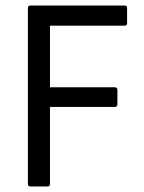

<svg xmlns="http://www.w3.org/2000/svg" viewBox="-20 -675 523 695"><path d="M90 0Q81 0 81 -9V-646Q81 -655 90 -655H431Q440 -655 440 -646V-591Q440 -582 431 -582H161V-359H396Q405 -359 405 -349V-297Q405 -288 396 -288H161V-9Q161 0 152 0Z"/></svg>

Font: Sofia Sans Semi Condensed
Style: Regular
Weight: 400
Designer: Botio Nikoltchev, Ani Petrova
Foundry: lettersoup
Version: Version 4.100; ttfautohint (v1.8.4.7-5d5b)